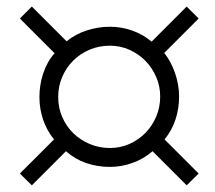

<svg xmlns="http://www.w3.org/2000/svg" viewBox="-20 -720 650 580"><path d="M463.9 -428.2Q463.9 -459.5 451.9 -487.3Q439.9 -515.1 419.4 -536.1Q398.9 -557.1 371.1 -569.6Q343.3 -582 312 -582Q279.3 -582 251 -570.1Q222.7 -558.1 201.4 -537.1Q180.2 -516.1 168 -487.8Q155.8 -459.5 155.8 -426.8Q155.8 -394.5 168 -366.5Q180.2 -338.4 201.4 -317.6Q222.7 -296.9 251.2 -284.9Q279.8 -272.9 312 -272.9Q343.8 -272.9 371.6 -285.4Q399.4 -297.9 419.9 -319.1Q440.4 -340.3 452.1 -368.4Q463.9 -396.5 463.9 -428.2ZM543.9 -160.2 440.9 -263.2Q413.6 -239.7 380.1 -227.8Q346.7 -215.8 312 -215.8Q274.4 -215.8 240.7 -227.3Q207 -238.8 179.2 -263.2L76.2 -160.2L40 -195.8L143.1 -298.8Q121.1 -326.2 110.1 -358.9Q99.1 -391.6 99.1 -426.8Q99.1 -444.3 101.8 -462.2Q104.5 -480 110.1 -497.1Q115.7 -514.2 124.3 -530Q132.8 -545.9 145 -559.1L40 -664.1L76.2 -700.2L181.2 -595.2Q208 -617.2 242.4 -628.2Q276.9 -639.2 312 -639.2Q346.7 -639.2 379.4 -627.7Q412.1 -616.2 438 -594.2L543.9 -700.2L580.1 -664.1L476.1 -560.1Q497.1 -533.7 509 -498.5Q521 -463.4 521 -428.2Q521 -392.6 510.3 -359.4Q499.5 -326.2 477.1 -298.8L580.1 -195.8Z"/></svg>

Font: BabelStone Ogham Pictish
Style: Bold Italic
Weight: 700
Italic angle: -30°
Designer: Andrew West
Foundry: BabelStone
Version: Version 1.02 March 14, 2022